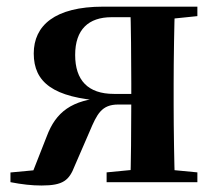

<svg xmlns="http://www.w3.org/2000/svg" viewBox="-20 -556 660 586"><path d="M295 -535.7C146.8 -535.7 83 -477.8 83 -392.7C83 -304.8 142.6 -257.7 298.5 -247.9L302 -258.1C198.4 -251.9 150.3 -213.6 122.7 -139.9L72.1 -11.2L148.5 -42.4L11.9 -29.6V0C47.2 6.9 77.2 10.2 106.8 10.2C173 10.2 191 -5.6 208 -49.7L253.6 -154.9C276 -207.8 289.9 -237 341 -237H442.8V-269.4H327.6C248.4 -269.4 209.4 -311.1 209.4 -388.3C209.4 -465.9 250.3 -503.5 320.4 -503.5H442.8L472.7 -495.5L582.4 -506.8V-535.7ZM377.7 0H513.8C511.8 -50.2 510 -165.3 510 -234.8V-301.2C510 -370.2 511.8 -485.5 513.8 -535.7H377.7C379.7 -485.5 380.7 -370.2 380.7 -301.2V-248.7C380.7 -165.3 379.7 -50.2 377.7 0ZM305.4 0H582.4V-29.9L475.2 -40.2H411.6L305.4 -29.9Z"/></svg>

Font: Source Han Serif CN VF
Style: Regular
Weight: 250
Designer: Ryoko NISHIZUKA 西塚涼子 (kana & ideographs); Frank Grießhammer (Latin, Greek & Cyrillic); Wenlong ZHANG 张文龙 (bopomofo); San
Foundry: Adobe
Version: Version 2.002;hotconv 1.1.0;makeotfexe 2.6.0